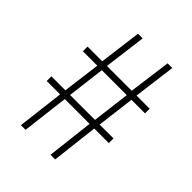

<svg xmlns="http://www.w3.org/2000/svg" viewBox="-205 -823 931 931"><g transform="rotate(45 260.5 -357.5)"><path d="M103 0 132 -240H40V-272H136L161 -466H62V-498H163L191 -715H223L195 -498H365L394 -715H426L398 -498H488V-466H395L371 -272H466V-240H366L338 0H306L334 -240H164L135 0ZM168 -272H339L363 -466H192Z"/></g></svg>

Font: Noto Sans JP Thin Thin
Style: Regular
Weight: 250
Version: Version 2.004-H2;hotconv 1.0.118;makeotfexe 2.5.65603